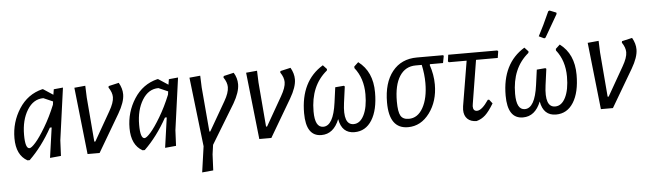

<svg xmlns="http://www.w3.org/2000/svg" viewBox="-52 -904 4399 1303"><g transform="rotate(-5 2147.5 -252.5)"><path d="M104 7Q29 -35 29 -150Q29 -259 87 -349.5Q145 -440 246 -465H251L318 -421L324 -458L387 -464L338 -109L333 -3L258 4L287 -201H275Q206 -77 119 7ZM96 -167Q96 -74 125 -74Q138 -74 167 -106.5Q196 -139 236 -206Q276 -273 309 -354L312 -376L248 -404Q180 -404 138 -336Q96 -268 96 -167Z M767 -463Q790 -423 790 -383Q790 -330 746 -255L596 0H514L464 -456L539 -463L542 -383L567 -80H574L686 -276Q719 -333 719 -370Q719 -402 695 -437L697 -447Z M888 7Q813 -35 813 -150Q813 -259 871 -349.5Q929 -440 1030 -465H1035L1102 -421L1108 -458L1171 -464L1122 -109L1117 -3L1042 4L1071 -201H1059Q990 -77 903 7ZM880 -167Q880 -74 909 -74Q922 -74 951 -106.5Q980 -139 1020 -206Q1060 -273 1093 -354L1096 -376L1032 -404Q964 -404 922 -336Q880 -268 880 -167Z M1550 -463Q1573 -426 1573 -383Q1573 -329 1530 -255L1368 12L1359 76L1354 185L1278 192L1303 16L1248 -456L1322 -463L1325 -383L1351 -80H1357L1470 -276Q1502 -331 1502 -370Q1502 -402 1478 -437L1481 -447Z M1937 -463Q1960 -423 1960 -383Q1960 -330 1916 -255L1766 0H1684L1634 -456L1709 -463L1712 -383L1737 -80H1744L1856 -276Q1889 -333 1889 -370Q1889 -402 1865 -437L1867 -447Z M2107 10Q2002 10 2002 -148Q2002 -367 2157 -461L2183 -433L2181 -423Q2067 -329 2067 -154Q2067 -45 2124 -45Q2193 -45 2214 -202L2228 -305L2287 -310L2293 -305L2278 -194Q2258 -45 2331 -45Q2375 -45 2401.5 -98Q2428 -151 2428 -240Q2428 -349 2369 -423V-434L2398 -461Q2494 -389 2494 -247Q2494 -127 2451 -58.5Q2408 10 2332 10Q2246 10 2229 -88Q2190 10 2107 10Z M2697 8Q2569 8 2569 -171Q2569 -305 2630 -381.5Q2691 -458 2798 -458H2977L2980 -452L2971 -405H2882L2880 -399Q2903 -332 2903 -265Q2903 -151 2844 -71.5Q2785 8 2697 8ZM2707 -48Q2768 -48 2804 -112.5Q2840 -177 2840 -281Q2840 -341 2826 -405H2785Q2714 -405 2675 -344.5Q2636 -284 2636 -172Q2636 -102 2651.5 -75Q2667 -48 2707 -48Z M3164 7Q3124 7 3101.5 -15Q3079 -37 3079 -77L3081 -101L3132 -407H3011L3005 -413L3011 -458H3345L3351 -452L3344 -407H3196L3148 -111L3146 -95Q3146 -62 3173 -62Q3206 -62 3252 -130H3261L3282 -103Q3250 -50 3224 -26Q3198 -2 3164 7Z M3713 -693 3722 -697 3767 -679 3768 -670Q3704 -558 3679 -516L3670 -512L3634 -529Q3669 -594 3713 -693ZM3480 10Q3375 10 3375 -148Q3375 -367 3530 -461L3556 -433L3554 -423Q3440 -329 3440 -154Q3440 -45 3497 -45Q3566 -45 3587 -202L3601 -305L3660 -310L3666 -305L3651 -194Q3631 -45 3704 -45Q3748 -45 3774.5 -98Q3801 -151 3801 -240Q3801 -349 3742 -423V-434L3771 -461Q3867 -389 3867 -247Q3867 -127 3824 -58.5Q3781 10 3705 10Q3619 10 3602 -88Q3563 10 3480 10Z M4264 -463Q4287 -423 4287 -383Q4287 -330 4243 -255L4093 0H4011L3961 -456L4036 -463L4039 -383L4064 -80H4071L4183 -276Q4216 -333 4216 -370Q4216 -402 4192 -437L4194 -447Z"/></g></svg>

Font: Alegreya Sans
Style: Italic
Weight: 400
Italic angle: -7°
Designer: Juan Pablo del Peral
Foundry: Huerta Tipografica
Version: Version 2.007